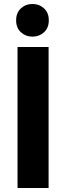

<svg xmlns="http://www.w3.org/2000/svg" viewBox="-20 -936 326 964"><path d="M68 8H224V-700H68ZM143 -752Q177 -752 201 -774Q225 -796 225 -834Q225 -872 201 -894Q177 -916 143 -916Q109 -916 85 -894Q61 -872 61 -834Q61 -796 85 -774Q109 -752 143 -752Z"/></svg>

Font: Repo Bold
Style: Bold
Weight: 700
Designer: Stefan Peev
Foundry: Context Ltd
Version: Version 1.502